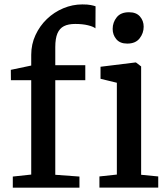

<svg xmlns="http://www.w3.org/2000/svg" viewBox="-20 -850 762 870"><path d="M38 0.5V-50L121.5 -59V-486.5H29.5L29 -533.5L121.5 -553V-601.5Q121.5 -649.5 140.8 -691Q160 -732.5 192.5 -763.8Q225 -795 266.8 -812.5Q308.5 -830 353 -830Q377.5 -830 391 -827.2Q404.5 -824.5 413 -821.5L412.5 -721.5Q403 -729.5 378.5 -735.5Q354 -741.5 321 -741.5Q289.5 -741.5 269.8 -731.5Q250 -721.5 240.2 -698.5Q230.5 -675.5 230.5 -636.5V-554.5H366.5V-486.5H230.5V-58L340 -50V0.5ZM430.5 0V-50.5L509.5 -59V-475L435.5 -493V-547.5L593.5 -567H596L619.5 -549V-58L697 -50.5V0ZM556 -652.5Q524 -652.5 507.2 -672.2Q490.5 -692 490.5 -719Q490.5 -748.5 508.8 -771.5Q527 -794.5 564 -794.5H565Q597.5 -794.5 614.2 -775.2Q631 -756 631 -729Q631 -699.5 612.5 -676Q594 -652.5 557 -652.5Z"/></svg>

Font: Merriweather 20pt Medium
Style: Regular
Weight: 500
Version: Version 2.100